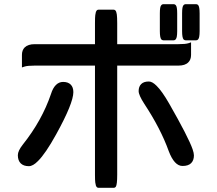

<svg xmlns="http://www.w3.org/2000/svg" viewBox="-20 -813 1040 919"><path d="M692.4 -422.9Q709 -422.9 729.5 -402.3Q755.4 -377 789.6 -317.4Q881.8 -156.2 901.9 -98.6Q908.2 -80.1 908.2 -69.3Q908.2 -45.4 894.8 -32Q881.3 -18.6 853.5 -18.6Q814.5 -18.6 787.6 -89.8Q749 -197.3 670.4 -316.4Q643.6 -357.9 643.6 -377Q643.6 -398.4 655.8 -410.6Q668 -422.9 692.4 -422.9ZM282.2 -420.9Q305.7 -420.9 318.4 -408.2Q331.1 -395.5 331.1 -372.1Q331.1 -318.8 248.5 -169.4Q197.8 -77.6 161.6 -42Q137.7 -17.6 118.2 -17.6Q92.8 -17.6 79.1 -31.2Q65.4 -44.9 65.4 -70.3Q65.4 -90.8 88.9 -120.6Q180.7 -235.8 224.1 -363.3Q232.9 -391.6 247.6 -406.2Q262.2 -420.9 282.2 -420.9ZM745.1 -749Q745.1 -765.6 746.8 -775.4Q748.5 -785.2 752.7 -789.1Q756.8 -793 761.7 -793H811.5Q816.4 -793 820.6 -789.1Q824.7 -785.2 826.4 -775.4Q828.1 -765.6 828.1 -749V-664.1Q828.1 -647.5 826.2 -637.7Q823.7 -624.5 816.4 -621.1Q814 -620.1 811.5 -620.1H761.7Q756.8 -620.1 752.4 -624Q745.1 -631.8 745.1 -664.1ZM851.6 -749Q851.6 -765.6 853.3 -775.4Q855 -785.2 859.1 -789.1Q863.3 -793 868.2 -793H918.9Q923.8 -793 928.2 -789.1Q935.5 -781.2 935.5 -749V-664.1Q935.5 -647.5 933.6 -637.7Q931.2 -624.5 923.8 -621.1Q921.4 -620.1 918.9 -620.1H868.2Q863.3 -620.1 858.9 -624Q851.6 -631.8 851.6 -664.1ZM541 -499V23.4Q541 69.8 534.7 80.1Q530.8 85.9 524.4 85.9H451.2Q442.9 85.9 439 75.2Q437.5 70.8 436 60.5Q434.6 50.3 434.6 23.4V-499H146.5Q110.8 -499 96.7 -494.1L85 -490.2V-550.3Q85 -572.8 98.1 -585.9Q113.8 -601.6 146.5 -601.6H434.6V-702.1Q434.6 -730 436 -740.7Q437.5 -751.5 439 -755.9Q441.9 -764.2 447.8 -766.1Q449.7 -766.6 451.2 -766.6H524.4Q528.8 -766.6 532.2 -763.2Q537.1 -758.3 539.1 -744.1Q541 -730 541 -702.1V-601.6H834Q868.7 -601.6 882.8 -606.4L894.5 -610.4V-550.3Q894.5 -527.3 881.3 -514.6Q866.2 -499 834 -499Z"/></svg>

Font: YuPearl-SemiBold
Style: SemiBold
Weight: 600
Designer: Max Yao
Foundry: Max-Everyday
Version: Version 1.011; ttfautohint (v1.8.3)